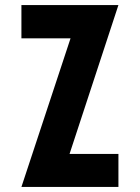

<svg xmlns="http://www.w3.org/2000/svg" viewBox="-20 -742 555 762"><path d="M65 -590V-722H450L256 -131H450V0H65L260 -590Z"/></svg>

Font: PostBus
Style: Regular
Weight: 400
Designer: Peter Wiegel
Version: Version 1.001